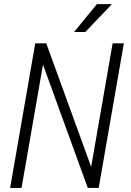

<svg xmlns="http://www.w3.org/2000/svg" viewBox="-20 -924 643 944"><path d="M465.3 0H411.6L191.4 -606.4L85.9 0H29.8L153.3 -710.9H207.5L428.2 -103.5L533.7 -710.9H588.9ZM456.5 -903.8H530.3L399.4 -766.6H344.2Z"/></svg>

Font: MAUL Condensed Light Italic
Style: Light Italic
Weight: 300
Italic angle: -12°
Designer: MAUL
Version: Version 1.0; 2020; ttfautohint (v1.8.3)